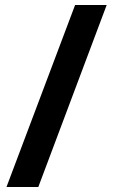

<svg xmlns="http://www.w3.org/2000/svg" viewBox="-20 -743 454 772"><path d="M409 -723H282L6 9H134Z"/></svg>

Font: Noto Sans Lao UI ExtCond ExtBd
Style: Regular
Weight: 800
Width: 2
Designer: Monotype Design Team
Foundry: Monotype Imaging Inc.
Version: Version 2.000